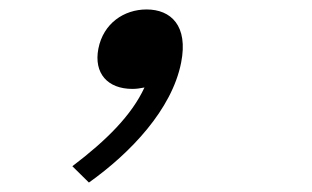

<svg xmlns="http://www.w3.org/2000/svg" viewBox="-20 -171 660 406"><path d="M260 17C267.5 17 276 16 285.5 14C258.5 72.5 205.5 125.5 133 180.5L168 215C256 152.5 343.5 60.5 363 -38.5C378.5 -116.5 341.5 -151 290 -151C242 -151 198.5 -121.5 188 -68C178 -16 207.5 17 260 17Z"/></svg>

Font: Monaspace Krypton Light
Style: Italic
Weight: 300
Italic angle: -11°
Designer: Riley Cran & the Lettermatic Team
Foundry: Lettermatic
Version: Version 1.101 (Monaspace Krypton)